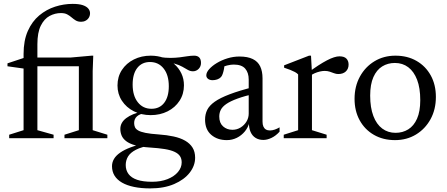

<svg xmlns="http://www.w3.org/2000/svg" viewBox="-20 -730 2360 1014"><path d="M424.5 -380H124L104.5 -368L19.5 -380V-395.5L111.5 -426H128H351.5L463.5 -436H472.5L469.5 -355V-42.5L547 -18.5V0H320.5V-18.5L396.5 -42.5V-400.5ZM177.5 -42.5 263 -18.5V0H28.5V-18.5L104.5 -42.5V-444.5Q104.5 -516 127 -566.5Q149.5 -617 187.2 -648.5Q225 -680 271 -694.8Q317 -709.5 363.5 -709.5Q397 -709.5 417 -702.8Q437 -696 446.2 -684.8Q455.5 -673.5 455.5 -660.5Q455.5 -647 449.2 -636.8Q443 -626.5 432.2 -620.8Q421.5 -615 408.5 -615Q391.5 -615 380 -622Q368.5 -629 358.2 -638Q348 -647 335 -654Q322 -661 302 -661Q270.5 -661 242 -645.8Q213.5 -630.5 195.5 -594.5Q177.5 -558.5 177.5 -496.5Z M773 265Q725.5 265 688 257.2Q650.5 249.5 624.5 234.5Q598.5 219.5 585 197.8Q571.5 176 571.5 147.5Q571.5 127.5 582 109.5Q592.5 91.5 614.8 76Q637 60.5 671.2 47.8Q705.5 35 753.5 25H779V37Q727.5 45.5 698 60.8Q668.5 76 656.2 96.5Q644 117 644 141.5Q644 169 658.8 189Q673.5 209 704.2 219.5Q735 230 783 230Q829.5 230 864.8 216Q900 202 919.8 178.5Q939.5 155 939.5 127.5Q939.5 108 930.5 94.5Q921.5 81 901.8 71.8Q882 62.5 849.8 57.2Q817.5 52 770.5 49Q723.5 46 693.2 37.2Q663 28.5 646 15.2Q629 2 622.2 -14.5Q615.5 -31 615.5 -49Q615.5 -83 647 -106.5Q678.5 -130 732 -141L744.5 -132Q717.5 -128.5 703 -115.2Q688.5 -102 688.5 -80Q688.5 -68 692.8 -58.2Q697 -48.5 709.8 -41Q722.5 -33.5 748.5 -28.2Q774.5 -23 818 -20Q861.5 -17 897 -9.2Q932.5 -1.5 957.8 13Q983 27.5 996.8 49.5Q1010.5 71.5 1010.5 103Q1010.5 145 981.8 182Q953 219 899.8 242Q846.5 265 773 265ZM776 -122Q727 -122 687 -142.2Q647 -162.5 623.8 -198Q600.5 -233.5 600.5 -278.5Q600.5 -325 623.8 -360.5Q647 -396 687 -416Q727 -436 776 -436Q813 -436 844.8 -424.5Q876.5 -413 900.5 -391.8Q924.5 -370.5 938 -342Q951.5 -313.5 951.5 -279.5Q951.5 -233.5 928.2 -197.8Q905 -162 865.2 -142Q825.5 -122 776 -122ZM780 -155.5Q823 -155.5 847.2 -187Q871.5 -218.5 871.5 -274.5Q871.5 -334 844.2 -368.2Q817 -402.5 772 -402.5Q729.5 -402.5 705 -371.2Q680.5 -340 680.5 -283.5Q680.5 -224.5 707.8 -190Q735 -155.5 780 -155.5ZM837.5 -400.5 821.5 -429Q854 -424 880.5 -424.2Q907 -424.5 928.8 -427.2Q950.5 -430 969.5 -433Q988.5 -436 1005.5 -436Q1023 -436 1032.2 -426.5Q1041.5 -417 1041.5 -397.5Q1041.5 -379 1029 -366.2Q1016.5 -353.5 999 -353.5Q985 -353.5 972.2 -360.8Q959.5 -368 943 -377.5Q926.5 -387 901.2 -394Q876 -401 837.5 -400.5Z M1322.5 -271.5 1330.5 -236.5Q1271.5 -223 1234 -209.2Q1196.5 -195.5 1175.5 -181Q1154.5 -166.5 1146.2 -150.2Q1138 -134 1138 -114.5Q1138 -80.5 1158.2 -62.5Q1178.5 -44.5 1207.5 -44.5Q1231 -44.5 1250.5 -56.5Q1270 -68.5 1281.8 -88Q1293.5 -107.5 1293.5 -130V-310Q1293.5 -346 1275 -367.5Q1256.5 -389 1214 -389Q1199 -389 1179.5 -384.2Q1160 -379.5 1141.5 -370L1167 -393Q1165.5 -379 1162.8 -365Q1160 -351 1156.2 -340Q1152.5 -329 1147 -323Q1139 -314.5 1127 -310.5Q1115 -306.5 1103 -306.5Q1087.5 -306.5 1078.5 -313.8Q1069.5 -321 1069.5 -332Q1069.5 -347.5 1084.8 -364.8Q1100 -382 1125.2 -397.2Q1150.5 -412.5 1181.5 -422Q1212.5 -431.5 1244.5 -431.5Q1288 -431.5 1315 -418.2Q1342 -405 1354.2 -379.2Q1366.5 -353.5 1366.5 -316V-87.5Q1366.5 -72 1371 -61.8Q1375.5 -51.5 1384.2 -46.2Q1393 -41 1406 -41Q1417.5 -41 1430.8 -45.5Q1444 -50 1456.5 -57.5V-34.5Q1436 -12 1413.2 -1.5Q1390.5 9 1371 9Q1347 9 1329.8 -1.8Q1312.5 -12.5 1303.5 -32.8Q1294.5 -53 1294.5 -80.5L1297.5 -85.5Q1291 -57.5 1273.2 -36Q1255.5 -14.5 1230.8 -2.2Q1206 10 1178 10Q1128 10 1095.5 -18Q1063 -46 1063 -98.5Q1063 -126.5 1074.2 -149.5Q1085.5 -172.5 1114 -192.8Q1142.5 -213 1193.2 -232.2Q1244 -251.5 1322.5 -271.5Z M1772.5 -432.5Q1798 -432.5 1809.5 -420.5Q1821 -408.5 1821 -389Q1821 -366.5 1806.5 -352.8Q1792 -339 1766.5 -339Q1755.5 -339 1744.5 -343.2Q1733.5 -347.5 1721.2 -351.5Q1709 -355.5 1694.5 -355.5Q1683 -355.5 1669 -352.2Q1655 -349 1641.5 -343Q1628 -337 1618 -329L1607 -346.5Q1636.5 -368.5 1661.2 -384.5Q1686 -400.5 1706.5 -411.2Q1727 -422 1743.5 -427.2Q1760 -432.5 1772.5 -432.5ZM1627.5 -344.5V-42.5L1705 -18.5V0H1478.5V-18.5L1554.5 -42.5V-337Q1548 -344 1537.8 -349.5Q1527.5 -355 1513.2 -360.8Q1499 -366.5 1480.5 -372.5V-385L1612 -436H1622.5Z M2069 -28.5Q2106.5 -28.5 2136 -46.8Q2165.5 -65 2182.5 -103.2Q2199.5 -141.5 2199.5 -201Q2199.5 -265 2182.8 -308.8Q2166 -352.5 2136 -375Q2106 -397.5 2065.5 -397.5Q2028 -397.5 1998.5 -379.2Q1969 -361 1952 -322.8Q1935 -284.5 1935 -225Q1935 -161.5 1951.8 -117.5Q1968.5 -73.5 1998.8 -51Q2029 -28.5 2069 -28.5ZM2066 10Q2003 10 1954.8 -17.8Q1906.5 -45.5 1879.5 -94.8Q1852.5 -144 1852.5 -208Q1852.5 -274 1880.8 -325.5Q1909 -377 1957.8 -406.5Q2006.5 -436 2068.5 -436Q2132 -436 2180 -408.2Q2228 -380.5 2255 -331.5Q2282 -282.5 2282 -218Q2282 -152 2253.8 -100.5Q2225.5 -49 2176.8 -19.5Q2128 10 2066 10Z"/></svg>

Font: Newsreader Text
Style: Regular
Weight: 400
Designer: Hugues Gentile
Foundry: Production Type
Version: Version 1.001